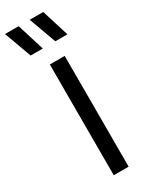

<svg xmlns="http://www.w3.org/2000/svg" viewBox="-283 -1009 814 1051"><g transform="rotate(-30 124.0 -483.5)"><path d="M94 0V-700H188V0ZM260 -795H183.5L121 -967H206.5ZM104.5 -795H27.5L-35 -967H51Z"/></g></svg>

Font: Geologica Roman Light
Style: Regular
Weight: 300
Designer: Sindre Bremnes, Frode Helland
Foundry: Monokrom Skriftforlag AS
Version: Version 1.010;gftools[0.9.28]